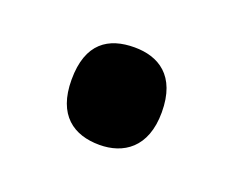

<svg xmlns="http://www.w3.org/2000/svg" viewBox="-44 -492 332 274"><g transform="rotate(20 122.5 -355.0)"><path d="M123 -281C159 -281 191 -301 191 -355C191 -411 159 -429 123 -429C84 -429 54 -411 54 -355C54 -301 84 -281 123 -281Z"/></g></svg>

Font: Noto Serif Sinhala ExtraCondensed
Style: Bold
Weight: 700
Width: 2
Designer: Jelle Bosma - Monotype Design Team
Foundry: Monotype Imaging Inc.
Version: Version 2.007